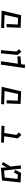

<svg xmlns="http://www.w3.org/2000/svg" viewBox="2160 -2720 680 5040"><g transform="rotate(-90 2500.0 -200.0)"><path d="M543 -433 359 -416 324 -80 435 -71 495 -178 560 -135 481 14 229 0 282 -487 615 -517 628 -363 698 -498 767 -460 649 -262 680 -1 594 19Z M1386 -74 1443 -430 1274 -436 1281 -512 1721 -501 1711 -422 1529 -427 1479 -113 1545 -43 1478 21Z M2305 -364 2390 -368 2376 -74 2552 -66 2631 -421 2280 -431 2288 -510 2742 -497 2622 15 2291 1Z M3320 120 3232 108 3324 -520 3412 -510 3348 -71 3538 -86 3541 -1 3335 14ZM3578 -80 3620 -518 3705 -509 3667 -111 3728 -40 3659 21Z M4305 -364 4390 -368 4376 -74 4552 -66 4631 -421 4280 -431 4288 -510 4742 -497 4622 15 4291 1Z"/></g></svg>

Font: Stick
Style: Regular
Weight: 400
Designer: Fontworks Inc.
Foundry: Fontworks Inc.
Version: Version 1.100